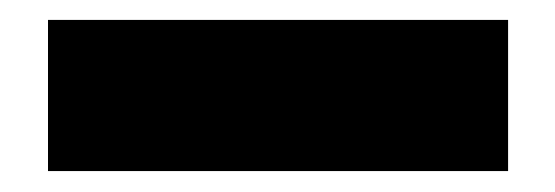

<svg xmlns="http://www.w3.org/2000/svg" viewBox="-20 -370 543 188"><path d="M27 -350.5H477.5V-202.5H27Z"/></svg>

Font: Overused Grotesk ExtraBold
Style: Regular
Weight: 800
Version: Version 0.004